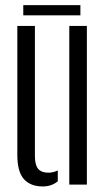

<svg xmlns="http://www.w3.org/2000/svg" viewBox="-20 -698 403 726"><path d="M45.5 -112V-600H112V-107.5Q112 -74.5 124.2 -59.8Q136.5 -45 163 -45Q181 -45 198.5 -53.5V-12.5Q175 7 142 7Q95 7 70.2 -21Q45.5 -49 45.5 -112ZM242 0V-600H308.5V0ZM68 -678.5H284V-640H68Z"/></svg>

Font: Big Shoulders Stencil Display Thin
Style: Regular
Weight: 400
Version: Version 2.001